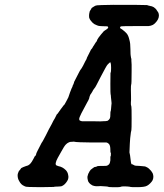

<svg xmlns="http://www.w3.org/2000/svg" viewBox="-20 -758 678 795"><path d="M450 -738Q573 -738 585 -737Q590 -737 590 -737Q589 -736 599 -734Q601 -734 601.5 -733.5Q602 -733 603 -733Q608 -733 617 -728Q626 -722 630 -714Q632 -711 635 -707Q638 -701 638 -694Q638 -678 623 -663Q618 -658 613 -655Q605 -651 595 -650Q590 -650 543 -650Q487 -650 482 -649Q475 -647 478 -641Q479 -640 486 -636Q499 -626 504 -620Q512 -611 516 -592Q520 -579 520 -555Q520 -535 520.5 -534.5Q521 -534 521 -529Q523 -516 523 -516Q524 -516 524 -515.5Q524 -515 524 -514Q524 -513 524 -511Q524 -509 524 -506Q524 -503 524.5 -499Q525 -495 525 -490Q525 -485 525 -478.5Q525 -472 525 -464Q525 -408 523 -407Q522 -406 522 -386Q522 -379 522.5 -359.5Q523 -340 522 -335Q521 -325 524 -316Q525 -313 525 -268Q525 -223 524 -219Q523 -215 522 -210Q521 -200 519 -185Q518 -179 517.5 -162.5Q517 -146 516.5 -138.5Q516 -131 516 -127Q519 -115 520 -103Q522 -81 525 -78Q527 -77 528 -77.5Q529 -78 530.5 -76.5Q532 -75 535 -74Q539 -71 558 -71Q575 -70 579.5 -69Q584 -68 587 -66Q592 -64 597 -59.5Q602 -55 606 -50Q610 -45 612 -41Q618 -26 612 -12Q609 -6 602 1Q595 8 589 11Q579 17 548 17Q521 17 520 16Q519 15 505 14Q486 13 480 15V16H477Q475 17 469 17Q463 17 456.5 17Q450 17 443.5 17Q437 17 433 16.5Q429 16 429 16Q430 15 420 14Q412 14 404 13Q396 12 388 13Q373 14 364 10H363L354 4Q349 0 345 -7V-8L344 -11Q342 -18 342 -24Q342 -28 343 -30Q345 -38 346 -39Q346 -40 346 -40.5Q346 -41 347 -41Q348 -43 351 -49Q355 -56 362 -60Q364 -61 364 -61.5Q364 -62 367.5 -64Q371 -66 371.5 -66.5Q372 -67 376 -67Q383 -69 383 -70Q383 -71 409 -71Q421 -71 423.5 -72Q426 -73 431 -77Q436 -83 437 -94Q437 -104 437 -107.5Q437 -111 438 -111Q439 -111 439 -117Q440 -125 438 -126Q437 -127 437 -137Q437 -156 431 -162Q426 -167 421 -168Q419 -168 361 -168Q296 -169 295 -170Q295 -170 289 -171Q283 -172 280 -171Q270 -171 266 -169Q257 -165 252 -159Q246 -153 233 -129Q223 -110 219 -104Q212 -91 211 -84Q209 -76 214 -73Q216 -72 222 -70Q239 -67 252 -54Q260 -46 262 -35Q266 -20 258 -8Q248 8 235 13Q232 14 219 14.5Q206 15 205 15V16L148 17Q87 17 84 14Q83 14 80 12Q67 7 59 -9Q53 -19 53 -32Q53 -38 55 -42Q57 -46 57 -47Q57 -49 62 -54Q66 -59 66 -59Q66 -62 76 -66Q80 -68 86.5 -70Q93 -72 96 -73Q102 -76 107 -82Q111 -86 120 -103Q124 -111 124 -111Q126 -111 128 -115Q130 -119 130 -121Q129 -122 152 -166Q156 -172 156 -172Q156 -172 161 -181Q166 -190 171 -200Q175 -209 182 -222Q189 -235 194 -244Q195 -247 198 -252Q201 -257 201 -258Q204 -262 207 -268Q213 -280 214.5 -283Q216 -286 216.5 -285.5Q217 -285 218.5 -287.5Q220 -290 222 -292L223 -294Q224 -294 224.5 -295Q225 -296 225 -297Q227 -299 228.5 -301Q230 -303 230 -303.5Q230 -304 230.5 -304.5Q231 -305 234 -309Q238 -315 240 -317Q241 -318 241.5 -319Q242 -320 243 -321Q244 -322 245 -323.5Q246 -325 247 -325Q248 -327 255 -339.5Q262 -352 263 -355Q268 -370 270 -375.5Q272 -381 273 -383Q273 -384 276 -391Q277 -393 279 -397Q281 -401 280.5 -401.5Q280 -402 283 -407Q287 -416 287 -419Q287 -420 306 -456Q312 -468 314 -470Q317 -473 324 -486Q328 -494 333 -504Q340 -515 340 -519Q340 -520 354 -547Q357 -554 359 -555Q362 -558 366 -566Q370 -572 371 -573.5Q372 -575 374 -578.5Q376 -582 377 -583Q381 -586 383 -594Q385 -599 398 -615Q401 -618 401 -618.5Q401 -619 404.5 -622.5Q408 -626 408 -627Q408 -628 422 -637Q428 -641 428 -644.5Q428 -648 424 -649Q421 -649 406 -649.5Q391 -650 388 -651Q385 -652 382 -653Q377 -655 371 -658Q364 -662 358 -670Q355 -674 354 -675Q351 -679 349 -686Q348 -696 350 -705Q352 -709 351 -710Q351 -711 355 -717Q359 -722 358 -722Q358 -725 369 -731Q374 -735 382 -736Q386 -737 450 -738ZM438 -498Q437 -500 437 -500Q434 -500 425 -490Q421 -486 397 -440Q389 -424 387 -420.5Q385 -417 379.5 -406Q374 -395 370 -391Q365 -385 362 -378Q359 -373 357 -370Q355 -367 354 -366Q350 -357 349 -350Q347 -344 341 -334Q338 -329 317 -289Q308 -271 308 -266Q308 -262 309 -260.5Q310 -259 312.5 -258Q315 -257 319 -256Q324 -256 358 -256Q392 -256 392 -255.5Q392 -255 394 -255Q396 -255 396 -255.5Q396 -256 406 -256Q421 -256 426 -258Q432 -262 435 -268Q437 -272 437 -286Q437 -296 438 -297Q439 -297 440 -309Q440 -314 441 -321Q443 -330 441 -341Q440 -348 440 -350Q440 -352 439.5 -354.5Q439 -357 439 -361.5Q439 -366 438 -367Q437 -368 437 -412Q437 -456 437.5 -456.5Q438 -457 439 -459Q440 -466 440 -478Q440 -492 438 -498Z"/></svg>

Font: TT2020 Style E
Style: Italic
Weight: 400
Italic angle: -15°
Version: Version 0.2.000